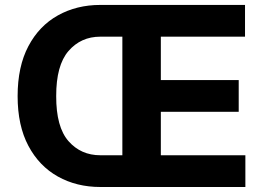

<svg xmlns="http://www.w3.org/2000/svg" viewBox="-20 -747 1058 767"><path d="M380.7 0Q286.2 0 211.3 -41.7Q136.4 -83.5 93.4 -164.4Q50.4 -245.4 50.4 -362.9Q50.4 -481.2 93.4 -562.5Q136.4 -643.8 211.3 -685.5Q286.2 -727.3 380.7 -727.3H958.8V-600.5H622.5V-427.2H933.6V-300.4H622.5V-126.8H960.2V0ZM468.8 -126.8V-600.5H380.7Q303.3 -600.5 253.7 -543.3Q204.2 -486.2 204.5 -362.9Q204.2 -239.3 253.7 -183.1Q303.3 -126.8 380.7 -126.8Z"/></svg>

Font: Inter Zeller
Style: Bold
Weight: 700
Designer: Rasmus Andersson; Joe Bland
Foundry: zeller
Version: Version 3.015;git-dec3a8cb1